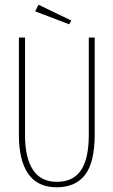

<svg xmlns="http://www.w3.org/2000/svg" viewBox="-20 -782 478 813"><path d="M220 11Q139 11 99.5 -46Q60 -103 60 -210V-623H86V-209Q86 -114 119.5 -63Q153 -12 221 -12Q289 -12 322.5 -60.5Q356 -109 356 -212V-623H381V-213Q381 -95 340.5 -42Q300 11 220 11ZM273 -679 129 -734 143 -762 282 -695Z"/></svg>

Font: Inconsolata SemiCondensed ExtraLight
Style: Regular
Weight: 200
Width: 4
Monospace: yes
Designer: Raph Levien, Cyreal, Brenton Simpson
Foundry: Raph Levien, Cyreal, Google
Version: Version 3.100; ttfautohint (v1.8.4.7-5d5b)